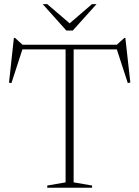

<svg xmlns="http://www.w3.org/2000/svg" viewBox="-20 -886 657 906"><path d="M289.5 -668.5H327.5V-25.5L414.5 -10.5V0H203V-10.5L289.5 -25.5ZM554.5 -653H62.5L88 -660L34 -494L22.5 -496L45.5 -707H51L91.5 -670L75 -675H542.5L526 -670L566.5 -707H571.5L595 -496.5L583 -494L529 -660ZM318.5 -767.5H299L414 -866.5H435.5L323.5 -742H293L181.5 -866.5H203Z"/></svg>

Font: Newsreader 24pt ExtraLight
Style: Regular
Weight: 250
Designer: Hugues Gentile
Foundry: Production Type
Version: Version 1.003